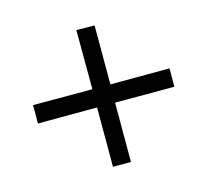

<svg xmlns="http://www.w3.org/2000/svg" viewBox="-91 -670 741 685"><g transform="rotate(30 279.5 -327.5)"><path d="M125 -125 77 -173 232 -328 77 -482 125 -529 279 -375 433 -530 481 -482 326 -327 481 -172 434 -125 279 -280Z"/></g></svg>

Font: Noto Serif Telugu SemiBold
Style: Regular
Weight: 600
Designer: Jelle Bosma - Monotype Design Team
Foundry: Monotype Imaging Inc.
Version: Version 2.005; ttfautohint (v1.8.4.7-5d5b)